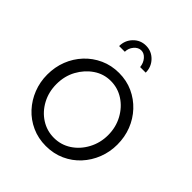

<svg xmlns="http://www.w3.org/2000/svg" viewBox="-203 -860 1001 1001"><g transform="rotate(45 297.5 -360.0)"><path d="M297 10Q241 10 193.5 -11.5Q146 -33 111.5 -70.5Q77 -108 58 -156.5Q39 -205 39 -259Q39 -315 58 -363.5Q77 -412 112 -449.5Q147 -487 194.5 -508.5Q242 -530 298 -530Q354 -530 401 -508.5Q448 -487 483 -449.5Q518 -412 537 -363.5Q556 -315 556 -259Q556 -205 537 -156.5Q518 -108 483.5 -70.5Q449 -33 401.5 -11.5Q354 10 297 10ZM108 -258Q108 -200 133.5 -152.5Q159 -105 202 -77.5Q245 -50 297 -50Q349 -50 392 -78Q435 -106 461 -154.5Q487 -203 487 -260Q487 -318 461 -366Q435 -414 392 -442Q349 -470 297 -470Q245 -470 202.5 -441Q160 -412 134 -364.5Q108 -317 108 -258ZM297 -695Q275 -695 258 -675Q241 -655 241 -629H199Q199 -671 227.5 -700.5Q256 -730 297 -730Q338 -730 366.5 -700.5Q395 -671 395 -629H354Q351 -657 334.5 -676Q318 -695 297 -695Z"/></g></svg>

Font: Raleway Thin
Style: Regular
Weight: 400
Version: Version 4.026